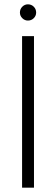

<svg xmlns="http://www.w3.org/2000/svg" viewBox="-20 -867 259 887"><path d="M82 -700V0H137V-700ZM72 -809Q72 -794 83 -783Q94 -772 109 -772Q125 -772 136 -783Q147 -794 147 -809Q147 -825 136 -836Q125 -847 109 -847Q94 -847 83 -836Q72 -825 72 -809Z"/></svg>

Font: Jost Light
Style: Regular
Weight: 300
Version: Version 3.710